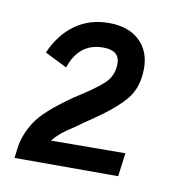

<svg xmlns="http://www.w3.org/2000/svg" viewBox="-50 -578 408 427"><g transform="rotate(10 154.5 -365.0)"><path d="M115 -354Q158 -381 178 -399Q198 -417 198 -445Q198 -475 161 -475Q106 -475 87 -417L37 -442Q55 -484 87.5 -507.5Q120 -531 164 -531Q208 -531 233 -507.5Q258 -484 258 -445Q258 -401 234.5 -373.5Q211 -346 162 -313Q151 -306 129 -290Q109 -277 100 -269.5Q91 -262 82 -251L250 -252L243 -199H9L12 -224Q16 -252 34.5 -281.5Q53 -311 115 -354Z"/></g></svg>

Font: Bellota
Style: Italic
Weight: 400
Italic angle: -7.5°
Designer: Kemie Guaida
Foundry: Kemie Guaida
Version: Version 4.001